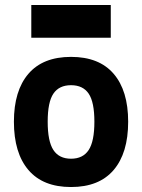

<svg xmlns="http://www.w3.org/2000/svg" viewBox="-20 -741 572 773"><path d="M36 -251Q36 -376 94.5 -444Q153 -512 266 -512Q379 -512 437.5 -444Q496 -376 496 -251Q496 -125 437.5 -56.5Q379 12 266 12Q153 12 94.5 -56.5Q36 -125 36 -251ZM360 -251Q360 -330 337 -364Q314 -398 266 -398Q218 -398 195 -364Q172 -330 172 -251Q172 -172 195 -137Q218 -102 266 -102Q314 -102 337 -137Q360 -172 360 -251ZM106 -721H426V-589H106Z"/></svg>

Font: Cairo
Style: Bold
Weight: 700
Designer: Mohamed Gaber
Foundry: Kief Type Foundry
Version: Version 2.100